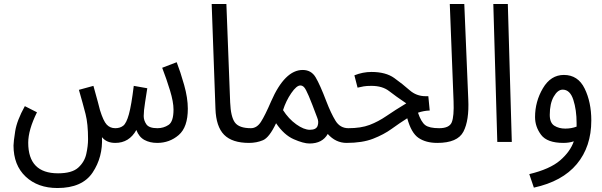

<svg xmlns="http://www.w3.org/2000/svg" viewBox="-20 -714 3030 966"><path d="M269 232Q394 232 446 154Q498 76 493 -24Q516 5 560 5Q630 5 666 -60Q679 -25 706.5 -10Q734 5 771 5Q833 5 879 -34.5Q925 -74 925 -167Q925 -221 906.5 -286.5Q888 -352 869 -401L796 -373Q818 -316 835.5 -258.5Q853 -201 853 -163Q853 -102 828 -85.5Q803 -69 772 -69Q730 -69 716.5 -88.5Q703 -108 703 -130Q703 -156 710 -199.5Q717 -243 721 -270L653 -282Q641 -184 628.5 -139Q616 -94 600 -81.5Q584 -69 560 -69Q534 -69 517 -87Q500 -105 483 -160Q479 -176 472.5 -200.5Q466 -225 450 -282L377 -262Q398 -189 410.5 -140Q423 -91 423 -14Q423 21 414 61Q405 101 373.5 129.5Q342 158 272 158Q122 158 122 4Q122 -60 166 -149L105 -180Q65 -108 56.5 -54Q48 0 48 18Q48 117 109 174.5Q170 232 269 232Z M1283 -34Q1283 -69 1243 -69Q1183 -69 1162 -97.5Q1141 -126 1138 -199L1119 -694H1045L1064 -167Q1067 -77 1107.5 -36Q1148 5 1233 5Q1262 5 1272.5 -6.5Q1283 -18 1283 -34Z M1491 -284Q1502 -284 1510.5 -274.5Q1519 -265 1533.5 -231Q1548 -197 1576 -122Q1585 -101 1578 -81Q1571 -61 1539 -61Q1509 -61 1470.5 -88.5Q1432 -116 1404 -160Q1419 -207 1445.5 -245.5Q1472 -284 1491 -284ZM1724 5Q1753 5 1763 -6.5Q1773 -18 1773 -34Q1773 -69 1733 -69Q1691 -69 1668 -106.5Q1645 -144 1622 -204Q1590 -288 1568 -325Q1546 -362 1503 -362Q1413 -362 1344 -204Q1313 -132 1292.5 -100.5Q1272 -69 1242 -69L1233 5Q1271 5 1303 -8.5Q1335 -22 1369 -94Q1409 -35 1458 -13.5Q1507 8 1537 8Q1602 8 1629 -40Q1669 5 1724 5Z M2180 5Q2209 5 2219.5 -6.5Q2230 -18 2230 -34Q2230 -69 2190 -69Q2140 -69 2119.5 -84.5Q2099 -100 2083 -147Q2112 -157 2142 -158L2135 -230H2121Q2075 -230 2040.5 -260.5Q2006 -291 1963.5 -321.5Q1921 -352 1849 -352Q1805 -352 1763 -335L1779 -273Q1796 -277 1810 -279.5Q1824 -282 1849 -282Q1904 -282 1938 -255.5Q1972 -229 2024 -194Q1966 -159 1924.5 -130.5Q1883 -102 1839.5 -85.5Q1796 -69 1732 -69L1723 5Q1803 5 1857 -16Q1911 -37 1951 -66Q1991 -95 2029 -119Q2049 -45 2086 -20Q2123 5 2180 5Z M2336 -214 2316 -694H2243L2262 -205Q2265 -129 2253 -99Q2241 -69 2189 -69L2180 5Q2282 5 2311.5 -51.5Q2341 -108 2336 -214Z M2555 0 2535 -694H2462L2482 0Z M2666 230Q2809 199 2882 111.5Q2955 24 2955 -108Q2955 -200 2921.5 -268.5Q2888 -337 2817 -337Q2751 -337 2711.5 -270Q2672 -203 2672 -125Q2672 -76 2702.5 -35.5Q2733 5 2815 5Q2843 5 2867 -3Q2849 49 2798 93Q2747 137 2643 162ZM2824 -67Q2792 -67 2769 -81.5Q2746 -96 2746 -136Q2746 -193 2766 -228Q2786 -263 2811 -263Q2848 -263 2864.5 -212Q2881 -161 2881 -95Q2881 -85 2881 -77Q2855 -67 2824 -67Z"/></svg>

Font: Noto Sans Arabic Condensed
Style: Regular
Weight: 400
Width: 3
Designer: Nadine Chahine
Foundry: Monotype Imaging Inc.
Version: 1.001